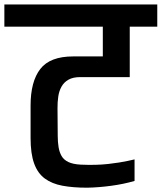

<svg xmlns="http://www.w3.org/2000/svg" viewBox="-56 -861 740 879"><path d="M-36 -840.7H664V-739H538V-508H311.3Q278.3 -508 257.7 -496.3Q237 -484.7 225.7 -464.5Q214.3 -444.3 210.7 -418.5Q207 -392.7 207.3 -364.7L208.3 -238.7Q208.3 -210.7 212.2 -187.3Q216 -164 226 -146.7Q236 -129.3 256.8 -119.3Q277.7 -109.3 312.7 -107.3Q383.3 -104 439 -110.3Q494.7 -116.7 527.3 -124Q560 -131.3 560 -131.3V-32.7Q511 -18.3 453.5 -10.5Q396 -2.7 343 -1.7Q278.3 -1.7 230 -10.7Q181.7 -19.7 149 -43.8Q116.3 -68 100.2 -112.8Q84 -157.7 84 -229.3V-377.7Q84 -487.7 128.5 -545.2Q173 -602.7 279 -602.7H414.7V-739H-36Z"/></svg>

Font: Matangi Light
Style: Regular
Weight: 300
Designer: Prashant Pant
Foundry: The Graphic Ant
Version: Version 3.002